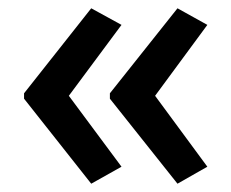

<svg xmlns="http://www.w3.org/2000/svg" viewBox="-20 -498 558 463"><path d="M38 -273 200 -478 273 -438 146 -267 273 -96 200 -55 38 -260ZM245 -273 408 -478 480 -438 354 -267 480 -96 408 -55 245 -260Z"/></svg>

Font: Noto Sans Sinhala SemiCondensed Medium
Style: Regular
Weight: 500
Width: 4
Designer: Jelle Bosma - Monotype Design Team
Foundry: Monotype Imaging Inc.
Version: Version 2.006; ttfautohint (v1.8.4.7-5d5b)